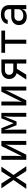

<svg xmlns="http://www.w3.org/2000/svg" viewBox="1792 -2392 610 4234"><g transform="rotate(-90 2097.0 -275.0)"><path d="M49.3 0 244.6 -283.2 61.5 -549.8H167.5L276.4 -379.9Q283.2 -368.7 290 -356Q296.4 -342.8 299.8 -335Q302.7 -342.8 309.6 -356Q315.9 -369.1 323.2 -379.9L432.1 -549.8H538.1L355 -282.2L548.8 0H442.9L325.2 -180.2Q318.4 -191.4 311.5 -205.6Q305.2 -220.2 299.8 -229Q296.4 -220.2 289.1 -205.6Q281.7 -190.9 273.4 -180.2L155.3 0Z M690.4 0V-549.8H776.9V-253.9Q776.9 -210.9 775.1 -165Q773.4 -119.1 765.6 -89.8L994.1 -549.8H1106V0H1020V-296.9Q1020 -340.8 1021.5 -387Q1022.9 -433.1 1031.2 -461.9L802.7 0Z M1269.5 0V-549.8H1387.7L1495.6 -280.8L1604.5 -549.8H1725.1V0H1639.2V-85Q1639.2 -228 1640.6 -332Q1642.1 -436 1652.3 -505.9L1535.2 -214.8H1453.6L1343.8 -490.2Q1352.5 -428.2 1354.2 -332Q1356 -235.8 1356 -85V0Z M1888.7 0V-549.8H1975.1V-253.9Q1975.1 -210.9 1973.4 -165Q1971.7 -119.1 1963.9 -89.8L2192.4 -549.8H2304.2V0H2218.3V-296.9Q2218.3 -340.8 2219.7 -387Q2221.2 -433.1 2229.5 -461.9L2001 0Z M2459 0 2600.1 -213.9Q2542 -228 2507.1 -272.5Q2472.2 -316.9 2472.2 -377.9Q2472.2 -458 2526.1 -503.9Q2580.1 -549.8 2671.9 -549.8H2903.3V0H2813.5V-208H2697.3L2567.9 0ZM2671.9 -286.1H2813.5V-471.2H2671.9Q2623 -471.2 2593.5 -446.5Q2564 -421.9 2564 -377.9Q2564 -335 2593.5 -310.5Q2623 -286.1 2671.9 -286.1Z M3250 0V-467.8H3050.3V-549.8H3539.6V-467.8H3339.8V0Z M3846.2 9.8Q3761.2 9.8 3711.4 -37.6Q3661.6 -85 3661.1 -162.1Q3661.1 -212.9 3684.1 -251Q3707 -289.1 3748 -310.5Q3789.1 -332 3842.3 -332H4011.7V-375Q4011.7 -481.9 3894.5 -481.9Q3843.3 -481.9 3811 -462.9Q3778.8 -443.8 3777.3 -410.2H3687Q3691.9 -475.1 3747.6 -517.6Q3803.2 -560.1 3894.5 -560.1Q3994.6 -560.1 4048.3 -512.2Q4102.1 -464.4 4101.6 -377.9V0H4012.7V-100.1H4010.7Q4002.9 -49.3 3960 -19.5Q3916.5 9.8 3846.2 9.8ZM3868.2 -65.9Q3933.6 -65.9 3972.7 -98.1Q4011.7 -130.4 4011.7 -185.1V-262.2H3852.1Q3808.1 -262.2 3780.8 -235.4Q3753.4 -209 3753.4 -165Q3753.4 -119.1 3783.7 -92.3Q3814 -65.9 3868.2 -65.9Z"/></g></svg>

Font: UDEV Gothic 35
Style: Regular
Weight: 400
Version: v2.1.0; ttfautohint (v1.8.4.7-5d5b-dirty) -l 6 -r 45 -G 200 